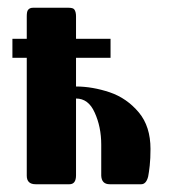

<svg xmlns="http://www.w3.org/2000/svg" viewBox="-20 -475 447 495"><path d="M176 -326V-252Q218 -252 263 -237Q307 -222 338 -185Q368 -149 368 -91Q368 -66 366 -48Q364 -30 362 -20Q357 0 344 0H263Q242 0 241 -22V-102Q241 -148 224 -185Q208 -221 176 -221V-23Q176 0 159 0H72Q49 0 49 -22V-326H12V-375H49V-433Q49 -445 52 -449Q56 -455 65 -455H157Q169 -455 172 -450Q176 -444 176 -433V-375H265V-326Z"/></svg>

Font: Shafarik
Style: Regular
Weight: 400
Version: Version 1.001; ttfautohint (v1.8.4.7-5d5b)